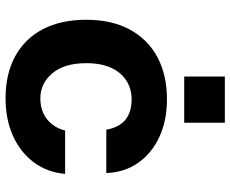

<svg xmlns="http://www.w3.org/2000/svg" viewBox="-89 -727 828 690"><g transform="rotate(90 325.0 -382.0)"><path d="M333 12Q245 12 181.5 -23Q118 -58 84.5 -123Q51 -188 51 -278Q51 -370 86.5 -435Q122 -500 186 -534Q250 -568 337 -568Q413 -568 471.5 -541Q530 -514 564.5 -465.5Q599 -417 602 -350H446Q438 -396 410.5 -418.5Q383 -441 337 -441Q299 -441 269.5 -422Q240 -403 223.5 -367Q207 -331 207 -278Q207 -199 243.5 -156Q280 -113 333 -113Q364 -113 387.5 -124Q411 -135 427 -155.5Q443 -176 449 -202H605Q599 -137 563 -89Q527 -41 468 -14.5Q409 12 333 12ZM255 -630V-776H421V-630Z"/></g></svg>

Font: Azeret Mono
Style: Bold
Weight: 700
Designer: Martin Vácha
Foundry: Displaay
Version: Version 1.002